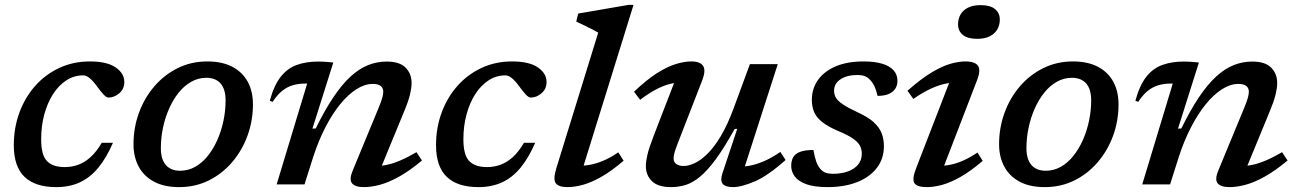

<svg xmlns="http://www.w3.org/2000/svg" viewBox="-20 -755 5312 786"><path d="M320.5 -446.5Q283 -446.5 251.5 -426Q220 -405.5 197 -369.5Q174 -333.5 161.2 -286.2Q148.5 -239 148.5 -185Q148.5 -120.5 172.2 -95.8Q196 -71 245 -71Q274.5 -71 301 -80.8Q327.5 -90.5 351.5 -112.5Q375.5 -134.5 396.5 -170.5H442.5Q415.5 -108.5 382.2 -68.2Q349 -28 306.8 -8.5Q264.5 11 210.5 11Q124 11 80.2 -31.2Q36.5 -73.5 36.5 -160.5Q36.5 -232 59.5 -294.2Q82.5 -356.5 124.2 -403.5Q166 -450.5 223 -477Q280 -503.5 347.5 -503.5Q418 -503.5 453.5 -479Q489 -454.5 489 -419Q489 -391.5 469 -373.8Q449 -356 424.5 -355.5Q415.5 -355.5 404 -368Q392.5 -380.5 377 -401.5Q362 -422.5 347.8 -434.5Q333.5 -446.5 320.5 -446.5Z M828.5 -503.5Q890.5 -503.5 932.2 -481Q974 -458.5 994.8 -419.2Q1015.5 -380 1015.5 -328Q1015.5 -260.5 993.2 -199.5Q971 -138.5 930.2 -91Q889.5 -43.5 834.5 -16.2Q779.5 11 713.5 11Q651.5 11 610 -11.5Q568.5 -34 547.5 -73.5Q526.5 -113 526.5 -164.5Q526.5 -232 548.8 -293Q571 -354 611.8 -401.5Q652.5 -449 707.8 -476.2Q763 -503.5 828.5 -503.5ZM717.5 -56Q750.5 -56 779.2 -72.2Q808 -88.5 830.8 -117Q853.5 -145.5 869.8 -182.2Q886 -219 894.8 -260.5Q903.5 -302 903.5 -344Q903.5 -389.5 883.2 -413Q863 -436.5 824.5 -436.5Q791.5 -436.5 762.8 -420.2Q734 -404 711.2 -375.5Q688.5 -347 672.2 -310.2Q656 -273.5 647.2 -232Q638.5 -190.5 638.5 -148.5Q638.5 -103 659 -79.5Q679.5 -56 717.5 -56Z M1096 -338 1084.5 -342.5Q1101.5 -405.5 1129 -440.5Q1156.5 -475.5 1195 -489.2Q1233.5 -503 1282 -503Q1293 -503 1302.8 -502.5Q1312.5 -502 1322.8 -501.2Q1333 -500.5 1344.5 -499L1259 -228.5L1272.5 -229Q1309.5 -304.5 1344.8 -357Q1380 -409.5 1415.2 -441.8Q1450.5 -474 1487 -488.5Q1523.5 -503 1563 -503Q1616 -503 1640.5 -478Q1665 -453 1665 -415Q1665 -395.5 1658.5 -368.2Q1652 -341 1634.5 -299L1528.5 -41.5L1511.5 -75.5Q1535.5 -74.5 1561.8 -79.8Q1588 -85 1618.5 -98Q1649 -111 1685 -132L1707.5 -98Q1656.5 -55.5 1613.8 -31.8Q1571 -8 1535.2 1.5Q1499.5 11 1469.5 11Q1434 11 1421.2 -4.5Q1408.5 -20 1424 -57L1530 -313.5Q1541 -340 1545 -354.8Q1549 -369.5 1549 -379.5Q1549 -394.5 1538.5 -403Q1528 -411.5 1505.5 -411.5Q1473.5 -411.5 1439.5 -390Q1405.5 -368.5 1373 -328.8Q1340.5 -289 1312.2 -234.2Q1284 -179.5 1262.5 -113.5L1226.5 0H1112.5L1237.5 -413Q1236.5 -413 1234.8 -413Q1233 -413 1231.5 -413Q1202.5 -413 1179.2 -406.2Q1156 -399.5 1135.8 -383.5Q1115.5 -367.5 1096 -338Z M2049 -446.5Q2011.5 -446.5 1980 -426Q1948.5 -405.5 1925.5 -369.5Q1902.5 -333.5 1889.8 -286.2Q1877 -239 1877 -185Q1877 -120.5 1900.8 -95.8Q1924.5 -71 1973.5 -71Q2003 -71 2029.5 -80.8Q2056 -90.5 2080 -112.5Q2104 -134.5 2125 -170.5H2171Q2144 -108.5 2110.8 -68.2Q2077.5 -28 2035.2 -8.5Q1993 11 1939 11Q1852.5 11 1808.8 -31.2Q1765 -73.5 1765 -160.5Q1765 -232 1788 -294.2Q1811 -356.5 1852.8 -403.5Q1894.5 -450.5 1951.5 -477Q2008.5 -503.5 2076 -503.5Q2146.5 -503.5 2182 -479Q2217.5 -454.5 2217.5 -419Q2217.5 -391.5 2197.5 -373.8Q2177.5 -356 2153 -355.5Q2144 -355.5 2132.5 -368Q2121 -380.5 2105.5 -401.5Q2090.5 -422.5 2076.2 -434.5Q2062 -446.5 2049 -446.5Z M2429 -621.5Q2420 -627 2404.2 -635Q2388.5 -643 2371 -651.5Q2353.5 -660 2339 -666.5L2347 -699.5L2553 -735H2573.5L2358 -41L2336 -77Q2362 -75 2390.2 -79.5Q2418.5 -84 2449 -96.8Q2479.5 -109.5 2511 -131.5L2533 -97Q2483 -54.5 2441.5 -31Q2400 -7.5 2365.8 1.8Q2331.5 11 2303 11Q2266 11 2254.8 -5.5Q2243.5 -22 2258 -68Z M2937.5 -45.5 2998 -227.5 2987.5 -227Q2945 -150.5 2910.5 -103.5Q2876 -56.5 2846 -31.8Q2816 -7 2787.2 2Q2758.5 11 2727 11Q2674 11 2649 -13.2Q2624 -37.5 2624 -75Q2624 -94.5 2630.5 -122.2Q2637 -150 2656 -199L2753.5 -451.5L2773 -417Q2748 -418 2720.5 -410.8Q2693 -403.5 2663.2 -387.5Q2633.5 -371.5 2600.5 -346.5L2575.5 -379.5Q2627.5 -429 2670 -455.8Q2712.5 -482.5 2747.2 -493Q2782 -503.5 2810 -503.5Q2847 -503.5 2858.8 -484.5Q2870.5 -465.5 2853.5 -423L2753.5 -165.5Q2745.5 -145 2741.5 -130.8Q2737.5 -116.5 2737.5 -106.5Q2737.5 -91.5 2748.8 -83.5Q2760 -75.5 2779 -75.5Q2798.5 -75.5 2823.2 -86.8Q2848 -98 2875.5 -124.8Q2903 -151.5 2930.8 -197.8Q2958.5 -244 2984 -313.5L3050 -492.5H3164L3017.5 -37.5L2994.5 -73.5Q3019.5 -71.5 3047.8 -76.5Q3076 -81.5 3107.8 -95.2Q3139.5 -109 3174.5 -133L3196 -100Q3122.5 -34.5 3068.5 -11.8Q3014.5 11 2981 11Q2949.5 11 2938.5 -2.5Q2927.5 -16 2937.5 -45.5Z M3310 -141Q3315 -112.5 3321 -95Q3327 -77.5 3337.5 -64.5Q3348 -52 3360.2 -47.8Q3372.5 -43.5 3390 -43.5Q3424 -43.5 3450.5 -53Q3477 -62.5 3492.5 -80.8Q3508 -99 3508 -125.5Q3508 -144 3500.2 -158.8Q3492.5 -173.5 3471.5 -188Q3450.5 -202.5 3409.5 -219.5Q3369 -237 3345.8 -255.5Q3322.5 -274 3313 -296Q3303.5 -318 3303.5 -346Q3303.5 -393 3329.2 -428.5Q3355 -464 3402.2 -483.8Q3449.5 -503.5 3515 -503.5Q3561 -503.5 3592 -494Q3623 -484.5 3638.5 -466.8Q3654 -449 3654 -424Q3654 -405.5 3645 -391.8Q3636 -378 3618 -370.2Q3600 -362.5 3572.5 -362.5Q3567 -386.5 3559.8 -401.8Q3552.5 -417 3542 -428Q3532 -439 3519.5 -443.5Q3507 -448 3490.5 -448Q3447.5 -448 3421 -430.5Q3394.5 -413 3394.5 -384Q3394.5 -368.5 3401.5 -355.8Q3408.5 -343 3429.5 -328.5Q3450.5 -314 3492.5 -294.5Q3535 -275 3557.8 -253.8Q3580.5 -232.5 3589.5 -208.8Q3598.5 -185 3598.5 -157Q3598.5 -105 3569.2 -67.2Q3540 -29.5 3488.2 -9.2Q3436.5 11 3368 11Q3314 11 3281.2 -0.8Q3248.5 -12.5 3233.8 -32.2Q3219 -52 3219 -76Q3219 -96.5 3227 -111Q3235 -125.5 3255 -133.2Q3275 -141 3310 -141Z M3731 -68 3878.5 -449 3901.5 -416.5Q3876.5 -418 3848.5 -412Q3820.5 -406 3788.5 -391Q3756.5 -376 3719 -350L3695 -383.5Q3751 -433 3794.8 -459Q3838.5 -485 3872 -494.2Q3905.5 -503.5 3931.5 -503.5Q3972 -503.5 3984 -485.2Q3996 -467 3979 -424.5L3831.5 -41.5L3808 -76.5Q3834 -74.5 3862 -79Q3890 -83.5 3919.8 -96.2Q3949.5 -109 3981.5 -130.5L4003 -96.5Q3954 -54.5 3912.5 -31Q3871 -7.5 3836.8 1.8Q3802.5 11 3774 11Q3734.5 11 3723.5 -5.2Q3712.5 -21.5 3731 -68ZM3902 -655.5Q3902 -678 3912.2 -695.8Q3922.5 -713.5 3943 -723.8Q3963.5 -734 3994.5 -734Q4033.5 -734 4053.2 -718Q4073 -702 4073 -675Q4073 -652 4062.5 -634.2Q4052 -616.5 4031.5 -606.2Q4011 -596 3980 -596Q3941 -596 3921.5 -612.2Q3902 -628.5 3902 -655.5Z M4372 -503.5Q4434 -503.5 4475.8 -481Q4517.5 -458.5 4538.2 -419.2Q4559 -380 4559 -328Q4559 -260.5 4536.8 -199.5Q4514.5 -138.5 4473.8 -91Q4433 -43.5 4378 -16.2Q4323 11 4257 11Q4195 11 4153.5 -11.5Q4112 -34 4091 -73.5Q4070 -113 4070 -164.5Q4070 -232 4092.2 -293Q4114.5 -354 4155.2 -401.5Q4196 -449 4251.2 -476.2Q4306.5 -503.5 4372 -503.5ZM4261 -56Q4294 -56 4322.8 -72.2Q4351.5 -88.5 4374.2 -117Q4397 -145.5 4413.2 -182.2Q4429.5 -219 4438.2 -260.5Q4447 -302 4447 -344Q4447 -389.5 4426.8 -413Q4406.5 -436.5 4368 -436.5Q4335 -436.5 4306.2 -420.2Q4277.5 -404 4254.8 -375.5Q4232 -347 4215.8 -310.2Q4199.5 -273.5 4190.8 -232Q4182 -190.5 4182 -148.5Q4182 -103 4202.5 -79.5Q4223 -56 4261 -56Z M4639.5 -338 4628 -342.5Q4645 -405.5 4672.5 -440.5Q4700 -475.5 4738.5 -489.2Q4777 -503 4825.5 -503Q4836.5 -503 4846.2 -502.5Q4856 -502 4866.2 -501.2Q4876.5 -500.5 4888 -499L4802.5 -228.5L4816 -229Q4853 -304.5 4888.2 -357Q4923.5 -409.5 4958.8 -441.8Q4994 -474 5030.5 -488.5Q5067 -503 5106.5 -503Q5159.5 -503 5184 -478Q5208.5 -453 5208.5 -415Q5208.5 -395.5 5202 -368.2Q5195.5 -341 5178 -299L5072 -41.5L5055 -75.5Q5079 -74.5 5105.2 -79.8Q5131.5 -85 5162 -98Q5192.5 -111 5228.5 -132L5251 -98Q5200 -55.5 5157.2 -31.8Q5114.5 -8 5078.8 1.5Q5043 11 5013 11Q4977.5 11 4964.8 -4.5Q4952 -20 4967.5 -57L5073.5 -313.5Q5084.5 -340 5088.5 -354.8Q5092.5 -369.5 5092.5 -379.5Q5092.5 -394.5 5082 -403Q5071.5 -411.5 5049 -411.5Q5017 -411.5 4983 -390Q4949 -368.5 4916.5 -328.8Q4884 -289 4855.8 -234.2Q4827.5 -179.5 4806 -113.5L4770 0H4656L4781 -413Q4780 -413 4778.2 -413Q4776.5 -413 4775 -413Q4746 -413 4722.8 -406.2Q4699.5 -399.5 4679.2 -383.5Q4659 -367.5 4639.5 -338Z"/></svg>

Font: Newsreader 9pt Medium
Style: Italic
Weight: 500
Italic angle: -17°
Designer: Hugues Gentile
Foundry: Production Type
Version: Version 1.003